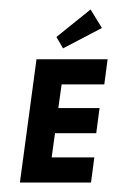

<svg xmlns="http://www.w3.org/2000/svg" viewBox="-20 -385 247 405"><path d="M207 -260H57L22 0H172L179 -53H89L96 -104H183L190 -157H103L110 -207H200ZM99 -307 113 -283 195 -326 171 -365Z"/></svg>

Font: Hussar Tani
Style: DwaKurs
Weight: 700
Foundry: Cannot Into Space Fonts
Version: Version 0.92